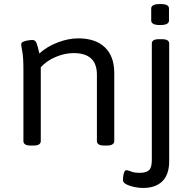

<svg xmlns="http://www.w3.org/2000/svg" viewBox="-20 -719 950 951"><path d="M135 2Q113 2 104.5 -4Q96 -10 96 -20V-372Q96 -434 90.5 -463.5Q85 -493 85 -500Q85 -508 95.5 -512.5Q106 -517 119.5 -519Q133 -521 141 -521Q155 -521 161 -505.5Q167 -490 175 -454Q212 -488 265 -508.5Q318 -529 368 -529Q453 -529 499.5 -484.5Q546 -440 546 -357V-20Q546 -10 537 -4Q528 2 507 2H499Q477 2 468.5 -4Q460 -10 460 -20V-349Q460 -456 345 -456Q301 -456 256 -437Q211 -418 182 -386V-20Q182 -10 173.5 -4Q165 2 143 2ZM688 212Q667 212 644 207Q621 202 605 193.5Q589 185 589 174Q589 169 590 157Q591 145 595 134.5Q599 124 606 124Q613 124 629 130.5Q645 137 672 137Q704 137 718 124Q732 111 732 74V-503Q732 -514 740.5 -519.5Q749 -525 771 -525H779Q800 -525 809 -519.5Q818 -514 818 -503V79Q818 145 784.5 178.5Q751 212 688 212ZM773 -595Q749 -595 739 -601Q729 -607 729 -617V-677Q729 -687 739 -693Q749 -699 773 -699Q797 -699 807 -693.5Q817 -688 817 -677V-617Q817 -607 807 -601Q797 -595 773 -595Z"/></svg>

Font: Asap Semi Expanded
Style: Regular
Weight: 400
Width: 6
Designer: Pablo Cosgaya
Foundry: Omnibus-Type
Version: Version 3.001; ttfautohint (v1.8.4.7-5d5b)